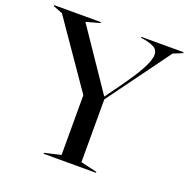

<svg xmlns="http://www.w3.org/2000/svg" viewBox="-148 -833 938 954"><g transform="rotate(20 321.0 -356.0)"><path d="M182 -5 268 -25V-341L29 -687L-21 -707V-712H226V-707L153 -687L368 -370L418 -439Q478 -522 505 -572Q532 -622 532 -650Q532 -675 513 -686.5Q494 -698 456 -705L440 -707V-712H663V-707L614 -687L373 -357V-25L459 -5V0H182Z"/></g></svg>

Font: Nyght Serif
Style: Regular
Weight: 400
Designer: Maksym Kobuzan
Version: Version 0.410;July 4, 2025;FontCreator 15.0.0.2958 64-bit